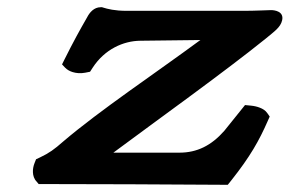

<svg xmlns="http://www.w3.org/2000/svg" viewBox="-20 -510 803 532"><path d="M158.2 -344.3 151.9 -331.6 160.3 -322.6C166.1 -316.6 173.4 -312.7 181.1 -310.3C191.5 -307.1 203.2 -306.1 215.7 -308.5L229.5 -311.2L236.9 -322.6C270 -373.5 321.7 -396.6 368.5 -397.1L535.2 -399.1C410.5 -307.1 257.4 -205 155 -117.8C130.2 -95.9 116 -85.8 91.4 -74.1L79.9 -68.7L75.7 -58.1C72.3 -49.5 70.9 -41 71.2 -32.9C71.6 -23.6 74.3 -14.2 81.5 -6.8L87.1 0H97C178.3 0 260.9 0.3 344 0.6C426.4 1 508.8 1.5 596.4 2L611.1 2.1L621.3 -10.7C673.3 -76.3 698 -120.4 721.7 -174.4L727.3 -187L720.7 -196.5C715.5 -204.1 708.1 -208.4 700.2 -211.5C692.6 -214.6 684 -216.5 674.5 -217.4L658.9 -218.9L601.4 -147.4C565.4 -106.6 526 -87 477.1 -87H294.1C411.1 -174 602.7 -311.3 716 -402.8C740 -422.9 757.2 -433.9 761.7 -453.6C767.5 -478.5 740.7 -482 731.3 -482C724.4 -482 687.1 -480 656.4 -480H330.9C297.5 -480 277.8 -485.3 265.9 -489L262.7 -490H259.1C240.2 -490 228.2 -475.2 221.5 -462.2C200.7 -426 183.3 -394.6 158.2 -344.3Z"/></svg>

Font: Linux Libertine Mono O 
Style: Mono Bold Oblique
Weight: 400
Italic angle: -13°
Designer: Philipp H. Poll
Foundry: Philipp H. Poll
Version: Version 5.1.7